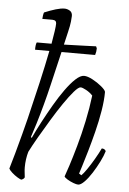

<svg xmlns="http://www.w3.org/2000/svg" viewBox="-56 -841 592 882"><g transform="rotate(5 240.5 -400.0)"><path d="M77 0Q72 0 58 -8.5Q44 -17 32 -28Q20 -39 17 -46Q26 -76 38 -119Q50 -162 61.5 -206Q73 -250 81 -282Q101 -364 120.5 -448.5Q140 -533 153 -600H87Q87 -625 92 -634Q122 -634 160 -634Q166 -668 169.5 -692.5Q173 -717 173 -728Q173 -744 154 -744H108Q108 -750 109.5 -759.5Q111 -769 113 -774Q142 -786 165.5 -793Q189 -800 206 -800Q218 -800 230 -793Q242 -786 242 -769Q242 -762 240 -743Q238 -724 231 -695L217 -635Q269 -637 311 -638Q353 -639 365 -640L369 -631Q369 -615 364 -600H209L172 -443Q162 -400 149 -352Q136 -304 123.5 -263Q111 -222 103 -199L107 -195Q123 -230 144.5 -270.5Q166 -311 189.5 -351.5Q213 -392 237 -425.5Q261 -459 283 -479.5Q305 -500 322 -500Q338 -500 361.5 -487.5Q385 -475 403.5 -459.5Q422 -444 424 -435Q424 -396 416 -347.5Q408 -299 395.5 -249.5Q383 -200 370.5 -157Q358 -114 349 -85.5Q340 -57 338 -51L349 -44Q358 -52 373.5 -74.5Q389 -97 405 -124.5Q421 -152 432 -175Q446 -175 451 -164Q445 -143 431 -115Q417 -87 400.5 -61Q384 -35 367 -17.5Q350 0 338 0Q330 0 315.5 -5.5Q301 -11 288.5 -18.5Q276 -26 273 -32Q278 -45 290.5 -83.5Q303 -122 318.5 -177Q334 -232 347 -293.5Q360 -355 367 -413Q354 -427 336.5 -436.5Q319 -446 311 -446Q301 -446 281 -423Q261 -400 236 -363.5Q211 -327 185 -284Q159 -241 135.5 -200.5Q112 -160 97 -130Q92 -113 89.5 -94.5Q87 -76 87 -58Q87 -46 88.5 -34.5Q90 -23 91 -12Q90 -9 87 -6Q84 -3 77 0Z"/></g></svg>

Font: Texturina 72pt 72pt Thin
Style: Italic
Weight: 100
Italic angle: -11°
Designer: Guillermo Torres Carreño
Foundry: Omnibus-Type
Version: Version 1.002; ttfautohint (v1.8.3)